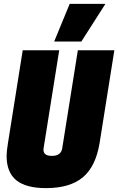

<svg xmlns="http://www.w3.org/2000/svg" viewBox="-20 -959 609 989"><path d="M217 10Q114 10 64 -30.5Q14 -71 14 -156Q14 -180 21 -222L97 -700H285L205 -198Q197 -156 247 -156Q296 -156 301 -198L381 -700H569L493 -222Q473 -101 406.5 -45.5Q340 10 217 10ZM259 -745 339 -939H523L399 -745Z"/></svg>

Font: Georama Semi Condensed Black
Style: Italic
Weight: 900
Width: 4
Italic angle: -9°
Designer: Jean-Baptiste Levee
Foundry: Production Type
Version: Version 1.000